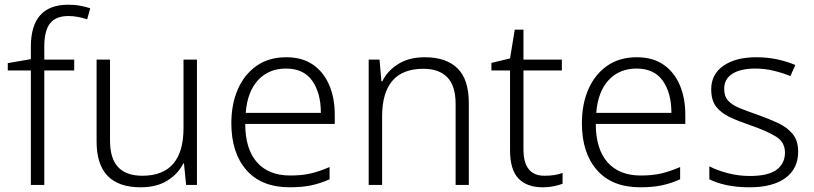

<svg xmlns="http://www.w3.org/2000/svg" viewBox="-20 -785 3454 815"><path d="M295 -486H168V0H111V-486H13V-517L111 -534V-587Q111 -765 270 -765Q298 -765 321 -760.5Q344 -756 363 -750L350 -703Q332 -709 311.5 -713Q291 -717 271 -717Q217 -717 192.5 -686Q168 -655 168 -587V-532H295Z M816 -532V0H770L761 -91H758Q736 -47 690.5 -18.5Q645 10 577 10Q390 10 390 -184V-532H447V-189Q447 -112 481.5 -75.5Q516 -39 584 -39Q759 -39 759 -242V-532Z M1195 -542Q1263 -542 1308.5 -510.5Q1354 -479 1377.5 -424Q1401 -369 1401 -298V-259H1021Q1021 -153 1070.5 -96.5Q1120 -40 1212 -40Q1261 -40 1298 -48.5Q1335 -57 1379 -76V-24Q1339 -6 1300 2Q1261 10 1210 10Q1090 10 1026 -63Q962 -136 962 -262Q962 -343 989.5 -406Q1017 -469 1069 -505.5Q1121 -542 1195 -542ZM1194 -494Q1121 -494 1075.5 -445Q1030 -396 1023 -306H1342Q1342 -390 1305.5 -442Q1269 -494 1194 -494Z M1783 -542Q1874 -542 1922 -495Q1970 -448 1970 -348V0H1914V-344Q1914 -420 1879 -456.5Q1844 -493 1777 -493Q1602 -493 1602 -290V0H1545V-532H1591L1599 -440H1603Q1624 -484 1670 -513Q1716 -542 1783 -542Z M2291 -39Q2313 -39 2333 -42Q2353 -45 2368 -51V-5Q2353 1 2331 5.5Q2309 10 2284 10Q2217 10 2181 -27Q2145 -64 2145 -148V-486H2066V-518L2145 -537L2165 -659H2202V-532H2365V-486H2202V-151Q2202 -39 2291 -39Z M2683 -542Q2751 -542 2796.5 -510.5Q2842 -479 2865.5 -424Q2889 -369 2889 -298V-259H2509Q2509 -153 2558.5 -96.5Q2608 -40 2700 -40Q2749 -40 2786 -48.5Q2823 -57 2867 -76V-24Q2827 -6 2788 2Q2749 10 2698 10Q2578 10 2514 -63Q2450 -136 2450 -262Q2450 -343 2477.5 -406Q2505 -469 2557 -505.5Q2609 -542 2683 -542ZM2682 -494Q2609 -494 2563.5 -445Q2518 -396 2511 -306H2830Q2830 -390 2793.5 -442Q2757 -494 2682 -494Z M3368 -141Q3368 -69 3314 -29.5Q3260 10 3162 10Q3106 10 3063 0.5Q3020 -9 2991 -24V-79Q3026 -61 3071 -49.5Q3116 -38 3163 -38Q3241 -38 3276.5 -64.5Q3312 -91 3312 -137Q3312 -181 3275 -204.5Q3238 -228 3166 -253Q3116 -270 3078.5 -287.5Q3041 -305 3020 -332Q2999 -359 2999 -406Q2999 -470 3051 -506Q3103 -542 3190 -542Q3238 -542 3279.5 -533Q3321 -524 3356 -509L3335 -462Q3304 -475 3265 -484.5Q3226 -494 3187 -494Q3124 -494 3089 -472Q3054 -450 3054 -408Q3054 -376 3071 -357.5Q3088 -339 3120 -326Q3152 -313 3198 -297Q3246 -280 3284 -262Q3322 -244 3345 -216Q3368 -188 3368 -141Z"/></svg>

Font: Noto Sans Arabic Light
Style: Regular
Weight: 300
Designer: Monotype Design Team, Nadine Chahine, Nizar Qandah and Khaled Hosny
Foundry: Monotype Imaging Inc.
Version: Version 2.012; ttfautohint (v1.8.4.7-5d5b)